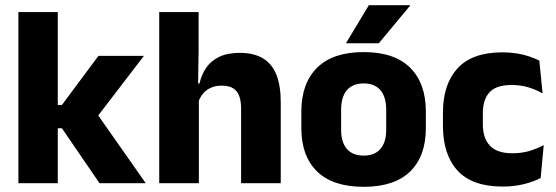

<svg xmlns="http://www.w3.org/2000/svg" viewBox="-20 -707 2144 741"><path d="M542.5 0H364L219 -212H179V-302H219L360 -491.5H535.5L348.5 -247.5V-276.5ZM203 0H51V-660.5H203Z M1063.5 0H910.5V-289Q910.5 -316 903.5 -335.8Q896.5 -355.5 880.2 -366Q864 -376.5 835 -376.5Q811.5 -376.5 793.5 -368.2Q775.5 -360 763.8 -345.8Q752 -331.5 745.5 -313.5L714.5 -385H750Q757.5 -418.5 775.5 -445Q793.5 -471.5 825.2 -487.2Q857 -503 905 -503Q960 -503 995 -481.8Q1030 -460.5 1046.8 -418.5Q1063.5 -376.5 1063.5 -313.5ZM747.5 0H594.5V-660.5H746.5V-513.5L744 -351.5L747.5 -339.5Z M1383.5 14Q1264.5 14 1203.8 -45.2Q1143 -104.5 1143 -212V-276.5Q1143 -385.5 1204 -445.8Q1265 -506 1383.5 -506Q1502 -506 1562.8 -445.8Q1623.5 -385.5 1623.5 -276.5V-212Q1623.5 -104.5 1563 -45.2Q1502.5 14 1383.5 14ZM1383.5 -106.5Q1426 -106.5 1448.2 -132.2Q1470.5 -158 1470.5 -205.5V-283Q1470.5 -333 1448.2 -359Q1426 -385 1383.5 -385Q1341 -385 1318.8 -359Q1296.5 -333 1296.5 -283V-205.5Q1296.5 -158 1318.8 -132.2Q1341 -106.5 1383.5 -106.5ZM1316 -541.5 1403.5 -687H1562.5V-685L1442 -540H1316Z M1919.5 13Q1802.5 13 1746 -48.5Q1689.5 -110 1689.5 -221.5V-272.5Q1689.5 -382 1746 -443.5Q1802.5 -505 1919 -505Q1949 -505 1975 -500.8Q2001 -496.5 2023 -489Q2045 -481.5 2061.5 -473L2074 -346.5Q2049.5 -360.5 2020 -369.8Q1990.5 -379 1953.5 -379Q1895.5 -379 1869.5 -351Q1843.5 -323 1843.5 -270V-227.5Q1843.5 -173.5 1871 -144.5Q1898.5 -115.5 1957 -115.5Q1993.5 -115.5 2022.8 -124.2Q2052 -133 2078.5 -147L2066.5 -20Q2040.5 -6 2002.5 3.5Q1964.5 13 1919.5 13Z"/></svg>

Font: Anek Malayalam Medium
Style: Bold
Weight: 700
Version: Version 1.003